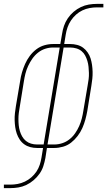

<svg xmlns="http://www.w3.org/2000/svg" viewBox="-40 -755 560 990"><path d="M-20 215V197H13Q32 197 51 193.5Q70 190 88 181.5Q106 173 121.5 159.5Q137 146 148 129.5Q159 113 165 94.5Q171 76 174 57L182 8H151Q133 8 116 3.5Q99 -1 85 -11Q71 -21 61.5 -35.5Q52 -50 46.5 -66Q41 -82 38.5 -99.5Q36 -117 35.5 -135Q35 -153 37 -171.5Q39 -190 42 -208L64 -338Q67 -360 73.5 -382Q80 -404 89.5 -425.5Q99 -447 113.5 -466.5Q128 -486 147 -500.5Q166 -515 188.5 -521.5Q211 -528 233 -528H271L280 -580Q283 -601 290 -621.5Q297 -642 309.5 -660.5Q322 -679 339.5 -694Q357 -709 377 -718.5Q397 -728 418 -731.5Q439 -735 460 -735H493V-717H460Q441 -717 422 -713.5Q403 -710 385 -701.5Q367 -693 352 -679.5Q337 -666 326 -649.5Q315 -633 308.5 -614.5Q302 -596 299 -577L291 -528H322Q340 -528 357.5 -523.5Q375 -519 388.5 -509Q402 -499 412 -484.5Q422 -470 427 -454Q432 -438 434.5 -420.5Q437 -403 437.5 -385Q438 -367 436 -348.5Q434 -330 431 -312L410 -182Q406 -160 400 -138Q394 -116 384.5 -94.5Q375 -73 360 -53.5Q345 -34 326.5 -19.5Q308 -5 285 1.5Q262 8 240 8H202L194 60Q190 81 183.5 101.5Q177 122 164 140.5Q151 159 133.5 174Q116 189 96 198.5Q76 208 55 211.5Q34 215 13 215ZM151 -10H185L268 -510H233Q213 -510 193 -503.5Q173 -497 156 -483.5Q139 -470 126.5 -452Q114 -434 105 -414.5Q96 -395 91 -375Q86 -355 83 -335L62 -205Q59 -189 57 -173Q55 -157 55 -141Q55 -125 56.5 -109.5Q58 -94 62.5 -79Q67 -64 74.5 -51Q82 -38 93.5 -28.5Q105 -19 120 -14.5Q135 -10 151 -10ZM205 -10H240Q260 -10 280.5 -16.5Q301 -23 318 -36.5Q335 -50 347.5 -68Q360 -86 368.5 -105.5Q377 -125 382 -145Q387 -165 390 -185L412 -315Q415 -331 417 -347Q419 -363 418.5 -379Q418 -395 416.5 -410.5Q415 -426 410.5 -441Q406 -456 399 -469Q392 -482 380.5 -491.5Q369 -501 353.5 -505.5Q338 -510 322 -510H288Z"/></svg>

Font: Iosevka SS18 Thin
Style: Italic
Weight: 100
Italic angle: -9°
Monospace: yes
Designer: Belleve Invis
Foundry: Belleve Invis
Version: Version 25.1.1; ttfautohint (v1.8.4)